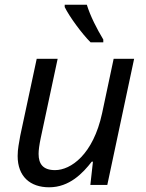

<svg xmlns="http://www.w3.org/2000/svg" viewBox="-20 -786 619 816"><path d="M189 10C275 10 332 -50 370 -99H375L364 0H436L550 -536H463L414 -305C376 -129 281 -63 214 -63C163 -63 144 -89 144 -132C144 -148 147 -170 153 -199L225 -536H136L66 -209C61 -178 55 -154 55 -123C55 -36 108 10 189 10ZM255 -766V-756C275 -715 328 -643 365 -606H419V-618C392 -663 364 -717 349 -766Z"/></svg>

Font: BC Sans
Style: Italic
Weight: 400
Italic angle: -12°
Designer: Monotype Design Team
Designer: Province of B.C.
Foundry: Monotype Imaging Inc.
Version: Version 2.000;GOOG;noto-source:20170915:90ef993387c0